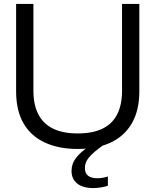

<svg xmlns="http://www.w3.org/2000/svg" viewBox="-20 -749 791 977"><path d="M454 208Q402 208 373 185Q344 162 344 121Q344 84 367 54.5Q390 25 426 1Q462 -23 500 -43L538 -35Q504 -10 475 12.5Q446 35 429 57Q412 79 412 106Q412 158 476 158Q489 158 503 155.5Q517 153 529 149V196Q516 201 495 204.5Q474 208 454 208ZM375 9Q280 9 209.5 -23Q139 -55 100.5 -120Q62 -185 62 -284V-729H150V-287Q150 -216 175 -167.5Q200 -119 250 -94.5Q300 -70 375 -70Q453 -70 503 -95Q553 -120 577 -168.5Q601 -217 601 -287V-729H689V-284Q689 -189 652 -123.5Q615 -58 545 -24.5Q475 9 375 9Z"/></svg>

Font: Mona Sans SemiExpanded
Style: Regular
Weight: 400
Width: 6
Designer: Deni Anggara
Foundry: GitHub
Version: Version 2.000